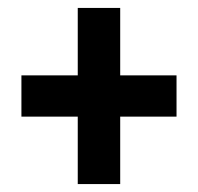

<svg xmlns="http://www.w3.org/2000/svg" viewBox="-20 -565 499 484"><path d="M176 -271V-101H283V-271H425V-375H283V-545H176V-375H34V-271Z"/></svg>

Font: Noto Sans Devanagari ExtraCondensed
Style: Bold
Weight: 700
Width: 2
Designer: Jelle Bosma - Monotype Design Team
Foundry: Monotype Imaging Inc.
Version: Version 2.004